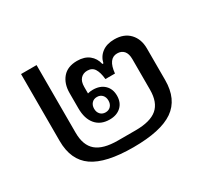

<svg xmlns="http://www.w3.org/2000/svg" viewBox="-126 -779 1041 974"><g transform="rotate(-30 394.0 -291.5)"><path d="M183 -595V-199Q183 -125 223 -91Q263 -57 349 -57H453Q539 -57 579 -91Q619 -125 619 -199V-378Q619 -410 605 -426Q591 -442 566 -442Q514 -442 506 -359H450Q446 -400 432.5 -421Q419 -442 391 -442Q367 -442 352 -426Q337 -410 337 -378V-340Q344 -342 351.5 -343Q359 -344 367 -344Q409 -344 434 -320.5Q459 -297 459 -257Q459 -217 434 -193.5Q409 -170 367 -170Q315 -170 286 -204Q257 -238 257 -299V-388Q257 -443 286 -477Q315 -511 371 -511Q414 -511 440.5 -490Q467 -469 475 -433H481Q489 -469 517 -490Q545 -511 589 -511Q646 -511 678 -477Q710 -443 710 -388V-203Q710 -91 636 -39.5Q562 12 401 12Q240 12 166 -39.5Q92 -91 92 -203V-595ZM367 -212Q386 -212 397.5 -224.5Q409 -237 409 -257Q409 -277 397.5 -289.5Q386 -302 367 -302Q348 -302 336.5 -289.5Q325 -277 325 -257Q325 -237 336.5 -224.5Q348 -212 367 -212Z"/></g></svg>

Font: IBM Plex Sans Thai Looped Text
Style: Regular
Weight: 450
Designer: Mike Abbink, Paul van der Laan, Pieter van Rosmalen, Ben Mitchell, Mark Frömberg
Foundry: Bold Monday
Version: Version 1.1